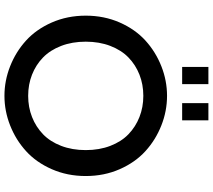

<svg xmlns="http://www.w3.org/2000/svg" viewBox="-66 -866 943 850"><g transform="rotate(90 405.0 -441.5)"><path d="M437 -776.9V-893.1H513.2V-776.9ZM276.9 -776.9V-893.1H353V-776.9ZM80.1 -199.7Q49.8 -268.6 49.8 -350.1Q49.8 -431.6 80.1 -500.5Q110.4 -569.3 160.2 -614.5Q210 -659.7 273.7 -684.8Q337.4 -710 404.8 -710Q472.2 -710 535.9 -684.8Q599.6 -659.7 649.4 -614.5Q699.2 -569.3 729.5 -500.5Q759.8 -431.6 759.8 -350.1Q759.8 -268.6 729.5 -199.7Q699.2 -130.9 649.4 -85.7Q599.6 -40.5 535.9 -15.4Q472.2 9.8 404.8 9.8Q337.4 9.8 273.7 -15.4Q210 -40.5 160.2 -85.7Q110.4 -130.9 80.1 -199.7ZM183.8 -459Q165 -410.2 165 -350.1Q165 -290 183.8 -241.2Q202.6 -192.4 235.1 -160.9Q267.6 -129.4 311 -112.3Q354.5 -95.2 404.8 -95.2Q455.1 -95.2 498.5 -112.3Q542 -129.4 574.7 -160.9Q607.4 -192.4 626.2 -241.2Q645 -290 645 -350.1Q645 -410.2 626.2 -459Q607.4 -507.8 574.7 -539.3Q542 -570.8 498.5 -587.9Q455.1 -605 404.8 -605Q354.5 -605 311 -587.9Q267.6 -570.8 235.1 -539.3Q202.6 -507.8 183.8 -459Z"/></g></svg>

Font: Tiffany Gothic CC
Style: Regular
Weight: 400
Designer: indestructible type*
Foundry: Cowboy Collective
Version: Version 1.000